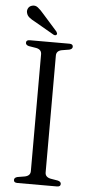

<svg xmlns="http://www.w3.org/2000/svg" viewBox="-59 -904 438 938"><g transform="rotate(5 160.0 -435.0)"><path d="M196.5 -63.5Q196.5 -40.5 223.5 -35L259 -29Q275 -25 275 -13.5Q275 0 257.5 0H63Q45.5 0 45.5 -13.5Q45.5 -25 61 -29L97 -35Q124 -40.5 124 -63.5V-636.5Q124 -659.5 98 -665L61 -671Q45.5 -675 45.5 -686.5Q45.5 -700 63 -700H257.5Q275 -700 275 -686.5Q275 -675 259 -671L222.5 -665Q196.5 -659.5 196.5 -636.5ZM117.5 -834 188.5 -754Q191 -750.5 192.5 -746.2Q194 -742 191.5 -738.5Q186 -732.5 176.5 -737L81 -792Q64 -800.5 52.5 -809.8Q41 -819 38 -832.5Q35 -844 40.8 -854.8Q46.5 -865.5 59.5 -869Q75 -873.5 88.2 -863.2Q101.5 -853 117.5 -834Z"/></g></svg>

Font: Fraunces 72pt S050 Light
Style: Regular
Weight: 300
Version: Version 1.000; ttfautohint (v1.8.3)